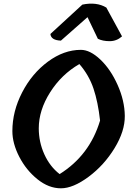

<svg xmlns="http://www.w3.org/2000/svg" viewBox="-20 -1020 706 1040"><path d="M190 -325Q190 -251 220 -184.5Q250 -118 303 -77Q466 -179 522 -367Q511 -467 486.5 -540Q462 -613 410 -673Q313 -617 251.5 -520Q190 -423 190 -325ZM47 -310Q47 -417 100 -519.5Q153 -622 239.5 -686Q326 -750 418 -750Q468 -750 523.5 -697.5Q579 -645 617 -560Q655 -475 656 -392.5Q657 -310 600.5 -217.5Q544 -125 460 -62.5Q376 0 310 0Q244 0 183 -49Q122 -98 84.5 -170.5Q47 -243 47 -310ZM510 -810 454 -927 310 -800Q256 -802 253 -836L426 -995Q503 -1011 556 -979L641 -823Q612 -797 574 -797Q536 -797 510 -810Z"/></svg>

Font: Tillana SemiBold
Style: Regular
Weight: 600
Designer: Lipi Raval (Devanagari, Latin), Jonny Pinhorn (Latin)
Foundry: Indian Type Foundry
Version: Version 2.003;PS 1.0;hotconv 1.0.79;makeotf.lib2.5.61930; tt